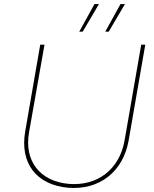

<svg xmlns="http://www.w3.org/2000/svg" viewBox="-20 -920 759 945"><path d="M315 4C469 17 586 -75 613 -228L695 -700H675L593 -228C568 -86 459 -3 318 -15C176 -28 98 -128 123 -269L199 -700H178L104 -273C77 -117 159 -10 315 4ZM387 -764 467 -900H445L370 -764ZM515 -764 595 -900H573L498 -764Z"/></svg>

Font: Fixel Display 20240404 Thin
Style: Italic
Weight: 100
Italic angle: -10°
Designer: AlfaBravo + MacPaw
Foundry: Kyrylo Tkachov, Marchela Mozhyna, Serhii Makarenko, Maria Weinstein, Zakhar Kryvoshyya
Version: Version 1.211;Glyphs 3.2 (3225)